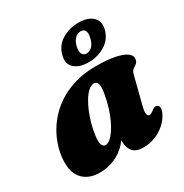

<svg xmlns="http://www.w3.org/2000/svg" viewBox="-171 -867 977 1018"><g transform="rotate(-30 317.0 -358.0)"><path d="M523 -180Q514 -145 517.5 -131.5Q521 -118 531 -118Q536.5 -118 542 -120.8Q547.5 -123.5 556 -130Q568 -140 575.8 -141.8Q583.5 -143.5 591 -139.5Q600.5 -134.5 601.2 -121Q602 -107.5 591 -86.5Q567.5 -41 519.8 -13Q472 15 418.5 15Q373 15 353.5 -7.8Q334 -30.5 334 -69.5Q334 -82 335 -95.5Q336 -109 337.8 -123Q339.5 -137 342 -150.5Q344.5 -164 347.5 -176.5L361.5 -136.5Q349 -91 317.5 -56.8Q286 -22.5 242.8 -3.8Q199.5 15 150.5 15Q80.5 15 43.2 -29Q6 -73 17 -161Q23 -208.5 42.5 -255.2Q62 -302 95 -343.5Q128 -385 174.2 -416.8Q220.5 -448.5 280 -466.8Q339.5 -485 411.5 -485Q483 -485 529 -475.5Q575 -466 596.2 -449.8Q617.5 -433.5 614.5 -413.5Q612 -395.5 602 -388.2Q592 -381 581.5 -373.8Q571 -366.5 566 -348ZM227 -163.5Q222.5 -125.5 229.8 -111Q237 -96.5 249 -96.5Q262.5 -96.5 277.2 -108Q292 -119.5 307 -141Q322 -162.5 336 -192Q350 -221.5 361.2 -258.2Q372.5 -295 379.5 -336.5Q386.5 -375.5 381 -393.2Q375.5 -411 359 -411Q341.5 -411 324.2 -396Q307 -381 291.2 -355.2Q275.5 -329.5 262.2 -297.2Q249 -265 240 -230.5Q231 -196 227 -163.5ZM391.5 -521.5Q336.5 -521.5 306 -548.5Q275.5 -575.5 289.5 -626.5Q303 -677.5 348 -704.2Q393 -731 448 -731Q504.5 -731 534.2 -703.5Q564 -676 551 -626.5Q537.5 -577 493 -549.2Q448.5 -521.5 391.5 -521.5ZM435.5 -685.5Q416.5 -685.5 401 -670.8Q385.5 -656 378 -626.5Q371.5 -597.5 379.2 -582.5Q387 -567.5 405.5 -567.5Q425 -567.5 440.2 -583Q455.5 -598.5 462 -626.5Q469.5 -656 462 -670.8Q454.5 -685.5 435.5 -685.5Z"/></g></svg>

Font: Fraunces Wonky
Style: Italic
Weight: 900
Italic angle: -16°
Version: Version 1.000;[b76b70a41]